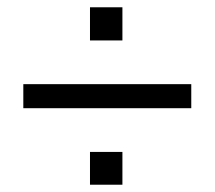

<svg xmlns="http://www.w3.org/2000/svg" viewBox="-20 -549 589 527"><path d="M44 -252V-318H505V-252ZM227 -42V-132H316V-42ZM227 -438V-529H316V-438Z"/></svg>

Font: Nunito Sans 10pt SemiCondensed Medium
Style: Regular
Weight: 500
Width: 4
Designer: Vernon Adams
Foundry: Vernon Adams
Version: Version 3.101;gftools[0.9.27]